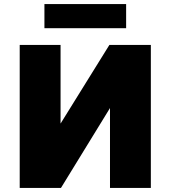

<svg xmlns="http://www.w3.org/2000/svg" viewBox="-20 -920 835 940"><path d="M76.5 0V-700H276.5V-315L515.5 -700H718.5V0H518.5V-391L278.5 0ZM197.5 -782V-900H597.5V-782Z"/></svg>

Font: Geologica Black
Style: Regular
Weight: 900
Designer: Sindre Bremnes, Frode Helland
Foundry: Monokrom Skriftforlag AS
Version: Version 1.010;gftools[0.9.28]